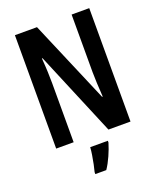

<svg xmlns="http://www.w3.org/2000/svg" viewBox="-167 -814 937 1136"><g transform="rotate(-20 301.0 -246.5)"><path d="M535 0H396L174 -530H170Q174 -481 175.5 -441.5Q177 -402 177 -371V0H67V-714H206L427 -195H431Q428 -243 426 -281.5Q424 -320 424 -350V-714H535ZM370 72Q359 109 341 149.5Q323 190 302 221H233V209Q238 191 243.5 164Q249 137 253.5 109Q258 81 259 61H370Z"/></g></svg>

Font: Noto Sans Devanagari UI ExtraCondensed SemiBold
Style: Regular
Weight: 600
Width: 2
Designer: Jelle Bosma - Monotype Design Team
Foundry: Monotype Imaging Inc.
Version: Version 2.004; ttfautohint (v1.8.4.7-5d5b)